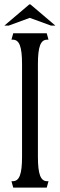

<svg xmlns="http://www.w3.org/2000/svg" viewBox="-42 -851 271 871"><path d="M16 -29H10L18 0H170L178 -29H172C142 -29 130 -61 130 -140V-560C130 -639 142 -671 172 -671H178L170 -700H18L10 -671H16C46 -671 58 -639 58 -560V-140C58 -61 46 -29 16 -29ZM-22 -735H-2L93 -770L189 -735H209L96 -831H91Z"/></svg>

Font: Americaine Condensed
Style: Regular
Weight: 400
Width: 3
Designer: Alan Madić
Foundry: ESAD Valence
Version: Version 0.001;Glyphs 3.1.2 (3151)